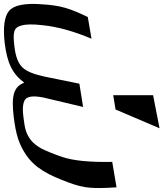

<svg xmlns="http://www.w3.org/2000/svg" viewBox="7 -866 836 982"><g transform="rotate(90 425.0 -375.0)"><path d="M-44 -172C-51 -82 -39 -27 -10 -3C19 21 74 28 154 19C257 6 311 -20 357 -81C377 -28 422 -14 530 -27C621 -38 671 -53 727 -91C796 -138 831 -210 866 -304C882 -346 892 -384 894 -417C897 -450 896 -495 892 -553L762 -531C764 -415 756 -331 736 -273C721 -229 707 -196 695 -171C682 -148 668 -129 652 -116C618 -90 593 -84 534 -77C482 -70 449 -75 436 -93C424 -111 424 -147 438 -201L481 -382L362 -363L326 -186C314 -131 300 -94 279 -72C259 -51 225 -37 174 -31C98 -22 75 -26 64 -68C58 -89 57 -125 63 -176C71 -252 94 -335 132 -425L21 -406C-23 -314 -38 -269 -44 -172ZM494 -548 590 -773 421 -740V-536Z"/></g></svg>

Font: Gamestation Warped
Style: Italic
Weight: 400
Designer: Jonas Hecksher
Foundry: Jonas Hecksher, Playtypeª, e-types AS
Version: Version 1.003